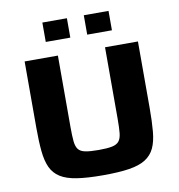

<svg xmlns="http://www.w3.org/2000/svg" viewBox="-94 -969 989 1063"><g transform="rotate(-10 400.0 -437.5)"><path d="M400 8Q312 8 253.5 -1Q195 -10 160.5 -32Q126 -54 109 -90.5Q92 -127 86.5 -182.5Q81 -238 81 -314V-688H268V-286Q268 -236 271 -206Q274 -176 286 -160.5Q298 -145 325 -139.5Q352 -134 400 -134Q448 -134 475 -139.5Q502 -145 514.5 -160.5Q527 -176 530 -206Q533 -236 533 -286V-688H718V-314Q718 -238 713 -182.5Q708 -127 691 -90.5Q674 -54 639.5 -32Q605 -10 547 -1Q489 8 400 8ZM215 -774V-883H353V-774ZM448 -774V-883H587V-774Z"/></g></svg>

Font: Saira Expanded
Style: Bold
Weight: 700
Width: 7
Designer: Hector Gatti with collaboration of the Omnibus-Type team
Foundry: Omnibus-Type
Version: Version 1.100; ttfautohint (v1.8.3)